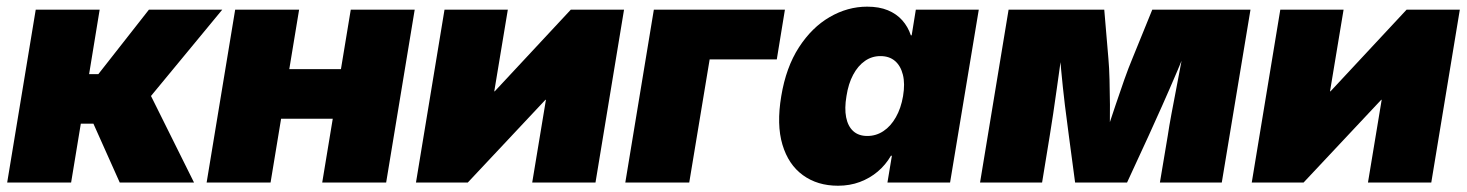

<svg xmlns="http://www.w3.org/2000/svg" viewBox="-20 -559 4493 588"><path d="M2 0 89.4 -529.3H285.2L252.9 -332H281.2L436 -529.3H660.6L442.4 -265.1L574.2 0H346.7L266.1 -180.2H227.5L197.8 0Z M1082 -347.2 1056.6 -195.3H783.2L808.6 -347.2ZM896 -529.3 808.6 0H612.8L700.2 -529.3ZM1250 -529.3 1162.6 0H966.8L1054.2 -529.3Z M1803.7 0H1609.9L1651.9 -253.4H1650.4L1412.6 0H1253.9L1341.3 -529.3H1535.2L1493.7 -279.3H1495.1L1728 -529.3H1891.1Z M2383.8 -529.3 2358.9 -377H2153.3L2090.8 0H1895L1982.4 -529.3Z M2546.4 9.8Q2483.4 9.8 2439 -22.5Q2394.5 -54.7 2376.2 -116Q2357.9 -177.2 2372.6 -264.6Q2387.2 -353 2426.8 -414.1Q2466.3 -475.1 2521 -506.8Q2575.7 -538.6 2635.7 -538.6Q2672.4 -538.6 2699 -527.6Q2725.6 -516.6 2743.2 -496.8Q2760.7 -477.1 2769.5 -450.7H2772L2784.7 -529.3H2977.5L2889.6 0H2697.8L2711.4 -82H2708.5Q2692.4 -54.2 2668.2 -33.7Q2644 -13.2 2613.3 -1.7Q2582.5 9.8 2546.4 9.8ZM2636.2 -142.6Q2663.1 -142.6 2685.5 -157.5Q2708 -172.4 2723.6 -200Q2739.3 -227.5 2745.6 -264.6Q2752 -302.7 2745.1 -330.1Q2738.3 -357.4 2720.9 -372.3Q2703.6 -387.2 2676.3 -387.2Q2649.9 -387.2 2628.7 -372.3Q2607.4 -357.4 2592.8 -330.1Q2578.1 -302.7 2572.3 -264.6Q2565.9 -227.1 2571.3 -199.7Q2576.7 -172.4 2593 -157.5Q2609.4 -142.6 2636.2 -142.6Z M2981.4 0 3068.8 -529.3H3361.8L3374.5 -379.4Q3377 -352.5 3377.9 -315.4Q3378.9 -278.3 3379.2 -238.3Q3379.4 -198.2 3378.9 -160.9Q3378.4 -123.5 3377.9 -95.2H3349.6Q3358.4 -123 3370.8 -160.4Q3383.3 -197.8 3396.7 -238Q3410.2 -278.3 3423.3 -315.4Q3436.5 -352.5 3447.8 -379.4L3508.8 -529.3H3809.6L3721.7 0H3532.2L3556.2 -143.1Q3560.5 -172.4 3567.6 -210.2Q3574.7 -248 3582.8 -290Q3590.8 -332 3598.6 -373.5Q3606.4 -415 3612.3 -451.7H3629.9Q3610.4 -399.9 3586.4 -343.8Q3562.5 -287.6 3539.3 -235.6Q3516.1 -183.6 3497.6 -143.1L3431.6 0H3272.5L3253.4 -143.1Q3247.6 -185.1 3241.2 -237.5Q3234.9 -290 3229.7 -345.7Q3224.6 -401.4 3222.2 -451.7H3240.2Q3234.4 -415 3228.5 -373.5Q3222.7 -332 3216.8 -290Q3210.9 -248 3205.3 -210.2Q3199.7 -172.4 3194.8 -143.1L3171.4 0Z M4363.3 0H4169.4L4211.4 -253.4H4210L3972.2 0H3813.5L3900.9 -529.3H4094.7L4053.2 -279.3H4054.7L4287.6 -529.3H4450.7Z"/></svg>

Font: Inter 24pt Black
Style: Italic
Weight: 900
Italic angle: -9.3988°
Designer: Rasmus Andersson
Foundry: rsms
Version: Version 4.001;git-66647c0bb